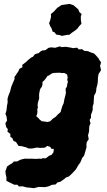

<svg xmlns="http://www.w3.org/2000/svg" viewBox="-20 -763 558 1005"><path d="M137 219.4 119.8 218.2 99 212.2 78.6 213 71.6 204.2 54.4 203.8 22.8 188.4 13.4 183 13.8 165 9.8 148.8 8.4 133.2 17.2 108.4 33.2 97.4 43.4 91.8 52.6 82.4 69.6 82.2 84.6 74 99.4 69.6 110.2 67.4 131.6 68 144.2 67.6 169.8 68.8 183.8 67.4 198 68.4 200 65.4H220.2L237.4 52L249.6 47.8L260 34L261.6 16L250 16.6L243 6L227.4 0.8L215.2 9.8L190.6 11.2L172.2 9.2L164.8 11.2L146.6 14.4L129.6 14.2L117.2 8.4L94.2 2.4L77.2 0.6L70 -10L63.6 -20L51.2 -25L44.6 -40L34.4 -46.4L34 -62.2L19.2 -73.4L20.8 -87.2L12.2 -98.2L8.2 -117.4L16.8 -132L14.4 -152.4L8.4 -166.8L13.8 -184.2L16.4 -208.4L20.2 -227.8L19.2 -245L23.8 -261.4L32.6 -283.4L39.6 -310.6L45 -323L56.8 -350.8L55 -358.2L64 -372.2L75.8 -389L82 -403L97.4 -411.2L96.2 -423.2L116.8 -439L127.8 -449.6L145 -463L152 -465.6L162.8 -479L182.4 -485.2L193.4 -494.8L202.2 -498.8L217.6 -500.4L234.4 -512.8L249.2 -515.2L268.2 -512.8L293.2 -520.4L302.4 -516.2L323.8 -518.2L348.4 -514.2L362.2 -511L383.8 -513.4L392.8 -504.2L409.4 -505.8L420.8 -497L440.8 -495L457.4 -487.8L472.2 -483L480.8 -474.8L496.2 -457.2L498.2 -452.2L509 -436.4L503.8 -417.6L509 -396.2L495.8 -375.2L492.8 -357.2L492 -336.6L490.4 -323.4L484.4 -300.4L483.8 -290.2L480.6 -276.8L472.4 -262L470.8 -235.8L469.8 -220.2L465.4 -207.2L465.2 -188L462.2 -177.8L456.4 -163L456 -145.8L449 -135.4L453.8 -117.4L448.2 -105L446.6 -91L446.4 -75.6L440.8 -54.6L444.4 -34L434 -19.2L432.4 -5.8L432.8 8.2L426.4 30.6L420 51.8L410.6 63.4L400.2 87.6L388.6 103.6L382.2 115.4L375.4 125.8L355.4 147L340.2 160.8L325.8 165.8L313.8 175.8L296.6 188L280.2 192.2L271.4 202.4L251 204.6L233.2 212.8L214.8 216.6L183 215.4L156.6 222ZM228.2 -124.6 242 -127.6 256.6 -141.8 272.2 -152.2 281.2 -162.4 297.6 -177 300 -187 306.2 -207.4 313.2 -222.6 316.6 -241.8 319.8 -255.2 323 -266 325 -279.4 323.6 -291.2 324.2 -300.2 330 -308.8 331.8 -320.6 335.4 -336.4 332 -344.4 334.4 -358.6 330.6 -373.4 316 -381.2 301.8 -380.6 294.6 -382.4 281.4 -382 263 -381.4 250.4 -378.2 236.8 -368.4 228.8 -365.8 219 -351.6 212.4 -343.2 202.2 -333.8 202.4 -321 198.8 -308.6 193 -301.4 189 -292.2 185.6 -276.2 184.6 -267.8 185 -247.2 178.2 -224.6 176.8 -212 178.4 -200.2 175.2 -191.6 175.8 -177.8 174.6 -166.6 169.6 -154.6 180.4 -145.8 186.2 -138.6 198.6 -128.4 209 -127.4ZM303.2 -575.2 293.8 -579 274 -582.2 266.6 -593 255.4 -597.8 250 -614.2 242.8 -626 236.8 -642.4 241.8 -653.4 247.4 -676.4 246.2 -689.4 261.6 -702 279 -721.4 301.6 -736.4 320.4 -739.2 344.6 -742.6 364.8 -735.6 375.8 -726.2 389.6 -714.2 395.8 -699.4 407.2 -689.8 403 -677.6 403.4 -656.6 406.6 -639 393.4 -624.8 386.2 -614.4 374 -603.8 356 -591.6 343 -581 331 -580.2Z"/></svg>

Font: Winky Rough
Style: Italic
Weight: 400
Italic angle: -8.97852°
Designer: Simon Atzbach
Foundry: typofactur
Version: Version 1.206